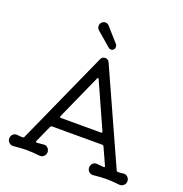

<svg xmlns="http://www.w3.org/2000/svg" viewBox="-165 -1095 1200 1258"><g transform="rotate(20 435.0 -466.0)"><path d="M432 -802 333 -887Q321 -898 321 -914Q321 -929 331 -939Q342 -950 356 -950Q372 -950 382 -938L469 -840Q475 -833 475 -822Q475 -810 468 -803Q460 -795 449 -795Q441 -795 432 -802ZM805 -60Q822 -62 834.5 -50Q847 -38 847 -21Q847 -4 834.5 7.5Q822 19 805 18Q748 12 713 12Q675 12 621 18Q604 19 592 7.5Q580 -4 580 -21Q580 -38 592 -50Q604 -62 621 -60Q632 -59 643.5 -58Q655 -57 667 -56H669Q679 -56 674 -66L621 -183Q618 -190 611 -190H259Q253 -190 249 -183L196 -66Q195 -64 195 -61Q195 -56 201 -56Q213 -56 225.5 -57.5Q238 -59 249 -60Q266 -62 278 -50Q290 -38 290 -21Q290 -4 278 7.5Q266 19 249 18Q191 12 157 12Q118 12 65 18Q48 19 35.5 7.5Q23 -4 23 -21Q23 -38 35.5 -50Q48 -62 65 -60Q83 -57 102 -57H104Q109 -57 113 -63L405 -712Q414 -731 435 -731Q455 -731 464 -712L757 -63Q761 -57 766 -57Q786 -57 805 -60ZM441 -585Q440 -591 435 -591Q432 -591 429 -585L289 -273Q288 -271 288 -269Q288 -262 296 -262H574Q586 -262 581 -273Z"/></g></svg>

Font: Kiwi Maru
Style: Regular
Weight: 400
Designer: Hiroki-Chan
Version: Version 1.100